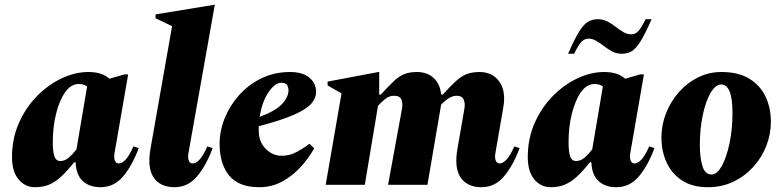

<svg xmlns="http://www.w3.org/2000/svg" viewBox="-20 -770 3257 800"><path d="M126 10Q84 10 57 -23Q30 -56 30 -115Q30 -193 59 -258Q88 -323 135 -370.5Q182 -418 238 -444Q294 -470 348 -470Q405 -470 436 -442L498 -460H514L457 -131Q454 -113 458.5 -101Q463 -89 475 -89Q488 -89 503 -104.5Q518 -120 536 -160L558 -153Q531 -80 493 -35Q455 10 399 10Q352 10 324.5 -16Q297 -42 295 -94H289Q258 -55 233 -32.5Q208 -10 183 0Q158 10 126 10ZM200 -178Q200 -136 207 -117.5Q214 -99 231 -99Q249 -99 265 -112Q281 -125 299 -148V-150L343 -410Q328 -420 308 -420Q276 -420 252 -386.5Q228 -353 214 -297.5Q200 -242 200 -178Z M707 10Q648 10 620.5 -30Q593 -70 607 -150L697 -661L628 -694V-710L872 -750H875L765 -131Q762 -113 766.5 -101Q771 -89 783 -89Q796 -89 811 -104.5Q826 -120 844 -160L866 -153Q839 -80 801 -35Q763 10 707 10Z M1060 10Q974 10 934.5 -39Q895 -88 895 -171Q895 -225 916.5 -278Q938 -331 977 -374.5Q1016 -418 1070 -444Q1124 -470 1189 -470Q1242 -470 1269.5 -446Q1297 -422 1297 -388Q1297 -361 1277 -338Q1257 -315 1205 -292Q1153 -269 1058 -244Q1058 -236 1058 -227Q1058 -179 1087 -150Q1116 -121 1153 -121Q1183 -121 1208.5 -133Q1234 -145 1268 -170H1271L1289 -152Q1267 -112 1233.5 -75Q1200 -38 1156.5 -14Q1113 10 1060 10ZM1152 -425Q1126 -425 1099 -386Q1072 -347 1062 -283Q1129 -308 1155.5 -337Q1182 -366 1182 -394Q1182 -405 1176.5 -415Q1171 -425 1152 -425Z M1337 0 1403 -381 1345 -414V-430L1557 -470H1560V-376H1567Q1598 -410 1620 -431Q1642 -452 1664 -461Q1686 -470 1717 -470Q1760 -470 1787 -445Q1814 -420 1818 -376H1825Q1856 -410 1878.5 -431Q1901 -452 1924 -461Q1947 -470 1978 -470Q2032 -470 2060.5 -430Q2089 -390 2077 -322L2044 -131Q2041 -113 2045.5 -101Q2050 -89 2062 -89Q2075 -89 2090 -104.5Q2105 -120 2123 -160L2145 -153Q2118 -80 2080 -35Q2042 10 1986 10Q1927 10 1899.5 -30Q1872 -70 1886 -150L1915 -317Q1919 -339 1912 -355Q1905 -371 1883 -371Q1866 -371 1849.5 -360.5Q1833 -350 1818 -334Q1817 -328 1816 -322L1761 0H1597L1655 -317Q1659 -339 1652.5 -355Q1646 -371 1622 -371Q1603 -371 1587 -359Q1571 -347 1555 -329L1500 0Z M2275 10Q2233 10 2206 -23Q2179 -56 2179 -115Q2179 -193 2208 -258Q2237 -323 2284 -370.5Q2331 -418 2387 -444Q2443 -470 2497 -470Q2554 -470 2585 -442L2647 -460H2663L2606 -131Q2603 -113 2607.5 -101Q2612 -89 2624 -89Q2637 -89 2652 -104.5Q2667 -120 2685 -160L2707 -153Q2680 -80 2642 -35Q2604 10 2548 10Q2501 10 2473.5 -16Q2446 -42 2444 -94H2438Q2407 -55 2382 -32.5Q2357 -10 2332 0Q2307 10 2275 10ZM2349 -178Q2349 -136 2356 -117.5Q2363 -99 2380 -99Q2398 -99 2414 -112Q2430 -125 2448 -148V-150L2492 -410Q2477 -420 2457 -420Q2425 -420 2401 -386.5Q2377 -353 2363 -297.5Q2349 -242 2349 -178ZM2347 -546Q2374 -608 2393.5 -639Q2413 -670 2431 -680Q2449 -690 2471 -690Q2493 -690 2511 -680.5Q2529 -671 2545 -658.5Q2561 -646 2577 -636.5Q2593 -627 2610 -627Q2626 -627 2638 -638.5Q2650 -650 2670 -690H2695Q2668 -628 2648.5 -597Q2629 -566 2611 -556Q2593 -546 2571 -546Q2549 -546 2531 -555.5Q2513 -565 2497 -577.5Q2481 -590 2465 -599.5Q2449 -609 2432 -609Q2417 -609 2404.5 -597.5Q2392 -586 2372 -546Z M2929 10Q2865 10 2822 -18Q2779 -46 2757.5 -93Q2736 -140 2736 -197Q2736 -250 2755.5 -299Q2775 -348 2809 -386.5Q2843 -425 2888.5 -447.5Q2934 -470 2986 -470Q3056 -470 3101.5 -442.5Q3147 -415 3169.5 -368Q3192 -321 3192 -263Q3192 -212 3173.5 -163.5Q3155 -115 3120 -76Q3085 -37 3037 -13.5Q2989 10 2929 10ZM2944 -43Q2968 -43 2988 -79.5Q3008 -116 3020 -174.5Q3032 -233 3032 -299Q3032 -360 3020 -389Q3008 -418 2985 -418Q2961 -418 2940.5 -382.5Q2920 -347 2908 -289.5Q2896 -232 2896 -166Q2896 -112 2907 -77.5Q2918 -43 2944 -43Z"/></svg>

Font: Spectral ExtraBold
Style: Italic
Weight: 800
Italic angle: -10°
Designer: Jean-Baptiste Levee
Foundry: Production Type
Version: Version 2.001